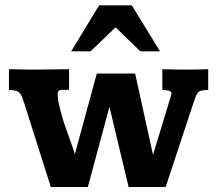

<svg xmlns="http://www.w3.org/2000/svg" viewBox="-20 -708 854 734"><path d="M174.3 6.8 71.8 -315.9Q64.9 -338.4 58.6 -348.1Q52.2 -357.9 42.2 -360.6Q32.2 -363.3 14.2 -364.3V-443.4Q21.5 -443.4 41 -442.9Q60.5 -442.4 82.3 -442.1Q104 -441.9 117.7 -441.9Q147.5 -441.9 180.2 -442.6Q212.9 -443.4 244.1 -443.4Q244.1 -441.4 244.1 -429.9Q244.1 -418.5 244.1 -403.8Q244.1 -389.2 244.1 -377.7Q244.1 -366.2 244.1 -364.3Q239.3 -364.3 231.2 -364.5Q223.1 -364.7 220.7 -364.7Q206.5 -364.7 202.9 -358.2Q199.2 -351.6 200.7 -339.8Q202.1 -321.8 207.3 -301Q212.4 -280.3 217.8 -261.2Q223.6 -240.7 231 -220Q238.3 -199.2 245.1 -180.4Q252 -161.6 257.6 -145.8Q263.2 -129.9 266.1 -118.7L350.1 -426.8H496.6L564.9 -116.2Q564.9 -116.2 569.6 -131.3Q574.2 -146.5 581.5 -170.7Q588.9 -194.8 597.2 -221.9Q605.5 -249 612.8 -273.4Q620.1 -297.9 625 -313.7Q629.9 -329.6 630.4 -330.6Q631.8 -335.9 633.1 -341.1Q634.3 -346.2 636.2 -351.1Q633.8 -358.9 624.8 -361.3Q615.7 -363.8 600.6 -364.3V-443.4Q623.5 -442.9 646.2 -442.4Q668.9 -441.9 691.9 -441.9Q714.4 -441.9 735.6 -442.4Q756.8 -442.9 775.9 -443.4V-364.3Q759.8 -363.8 750.5 -361.6Q741.2 -359.4 736.1 -353.3Q731 -347.2 726.3 -334.2Q721.7 -321.3 714.4 -298.8L613.3 6.8H471.7L398.4 -299.8L315.9 6.8ZM252 -511.7 358.9 -687.5H483.9L591.8 -511.7H516.6L421.9 -603.5L326.2 -511.7Z"/></svg>

Font: Kameron
Style: Bold
Weight: 700
Designer: Vernon Adams
Foundry: Vernon Adams
Version: Version 1.100